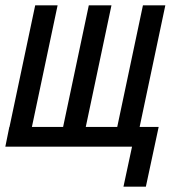

<svg xmlns="http://www.w3.org/2000/svg" viewBox="-56 -550 676 720"><path d="M407 150 455 -74H539L491 150ZM344 0 360 -74H478L462 0ZM-36 0 76 -530H160L48 0ZM-36 0 -21 -74H467L452 0ZM165 0 277 -530H362L250 0ZM368 0 480 -530H564L452 0Z"/></svg>

Font: Geist Mono
Style: Italic
Weight: 400
Italic angle: -12°
Monospace: yes
Designer: Basement.studio, Andrés Briganti, Mateo Zaragoza
Foundry: Basement.studio, Vercel, Andrés Briganti, Guido Ferreyra, Mateo Zaragoza
Version: Version 1.500